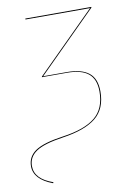

<svg xmlns="http://www.w3.org/2000/svg" viewBox="-88 -570 567 814"><g transform="rotate(-10 196.0 -163.0)"><path d="M-6 104Q-6 63 29 39Q64 15 149 3Q243 -10 289 -47Q335 -84 335 -158Q335 -211 305 -235.5Q275 -260 213 -260H105L106 -263L357 -513H79V-517H363V-514L111 -263H213Q276 -263 307.5 -238Q339 -213 339 -158Q339 -83 292 -45Q245 -7 149 7Q66 19 32 42Q-2 65 -2 104Q-2 160 76 187L74 191Q-6 161 -6 104Z"/></g></svg>

Font: Fira Sans Condensed Four
Style: Italic
Weight: 100
Width: 3
Italic angle: -8°
Designer: bBox Type GmbH & Carrois Corporate GbR & Edenspiekermann AG
Foundry: bBox Type GmbH & Carrois Corporate GbR & Edenspiekermann AG
Version: Version 4.301